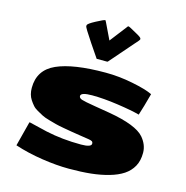

<svg xmlns="http://www.w3.org/2000/svg" viewBox="-151 -1234 1354 1398"><g transform="rotate(15 526.5 -535.0)"><path d="M346.7 -1014.2 348.1 -1021Q348.1 -1032.2 404.1 -1062Q460 -1091.8 470.7 -1091.8Q471.7 -1091.8 477.5 -1080.1L537.1 -956.1Q638.7 -1087.4 640.6 -1090.3V-1091.8Q650.4 -1091.8 661.6 -1085Q672.9 -1078.1 712.2 -1057.1Q751.5 -1036.1 751.5 -1026.9V-1020Q751.5 -1017.1 716.1 -977.8Q680.7 -938.5 565.9 -805.2Q564 -803.2 561.5 -803.2H481.9Q481 -803.7 413.8 -903.6Q346.7 -1003.4 346.7 -1014.2ZM80.6 -43.9Q82.5 -52.2 127.9 -227.1Q127.9 -230.5 131.8 -230.5Q219.7 -208.5 266.6 -198.2Q391.1 -170.9 532.7 -170.9Q610.4 -170.9 610.4 -197.8Q610.4 -210 602.5 -215.1Q594.7 -220.2 575.2 -223.1Q555.7 -226.1 512.2 -232.7Q468.8 -239.3 445.8 -243.2Q422.9 -247.1 381.3 -254.4Q339.8 -261.7 318.1 -267.6Q296.4 -273.4 262.5 -283Q228.5 -292.5 210 -302.2Q191.4 -312 167 -325.7Q142.6 -339.4 129.9 -355Q116.2 -370.6 103.5 -390.1Q80.1 -425.8 80.1 -477.5Q80.1 -612.3 204.1 -667.7Q328.1 -723.1 572.3 -723.1Q672.9 -723.1 777.6 -702.1Q882.3 -681.2 931.2 -657.2Q903.8 -553.7 882.8 -490.2Q824.7 -506.3 714.8 -522.2Q605 -538.1 519.8 -538.1Q434.6 -538.1 434.6 -510.7Q434.6 -495.1 456.3 -487.5Q478 -480 560.3 -466.6Q642.6 -453.1 670.9 -448.2Q881.8 -412.1 941.4 -341.8Q985.4 -289.6 985.6 -229.5Q985.8 -169.4 962.2 -127Q938.5 -84.5 896.5 -56.6Q854.5 -28.8 792.2 -11Q730 6.8 658.2 14.4Q586.4 22 493.2 22Q399.9 22 289.1 5.1Q178.2 -11.7 80.6 -43.9Z"/></g></svg>

Font: Seymour One
Style: Book
Weight: 400
Designer: vernon adams
Foundry: vernon adams
Version: Version 1.000; ttfautohint (v0.93) -l 8 -r 50 -G 200 -x 0 -w